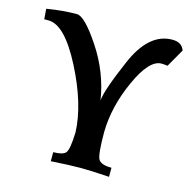

<svg xmlns="http://www.w3.org/2000/svg" viewBox="-104 -806 898 908"><g transform="rotate(15 345.0 -352.0)"><path d="M508.3 0Q418.9 -5.9 365.7 -5.9Q314.5 -5.9 223.1 0V-44.4Q268.1 -44.4 283 -59.8Q297.9 -75.2 300.8 -162.1Q295.9 -298.3 208 -469.5Q120.1 -640.6 40.5 -640.6H19.5L15.6 -690.9Q94.7 -704.1 162.6 -704.1Q200.7 -704.1 277.8 -588.1Q355 -472.2 376 -338.4Q377.9 -384.8 446.8 -544.4Q515.6 -704.1 630.4 -704.1Q676.8 -704.1 689.9 -667L639.6 -579.1Q620.6 -581.5 609.4 -581.5Q549.8 -581.5 491.5 -452.6Q433.1 -323.7 431.2 -198.7Q431.2 -90.8 443.4 -67.6Q455.6 -44.4 508.3 -44.4Z"/></g></svg>

Font: Kelvinch
Style: Bold
Weight: 700
Designer: Paul James Miller
Foundry: High-Logic / Made with FontCreator
Version: Version 3.501;March 28, 2021;FontCreator 13.0.0.2683 64-bit